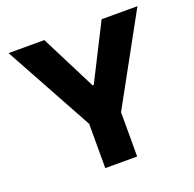

<svg xmlns="http://www.w3.org/2000/svg" viewBox="-128 -858 999 989"><g transform="rotate(-20 372.0 -363.5)"><path d="M284.7 -242.7 19 -727.1H215.3L369.1 -422.9H375.5L529.3 -727.1H725.6L459.5 -242.7V0H284.7Z"/></g></svg>

Font: My Font
Style: Regular
Weight: 500
Designer: Rasmus Andersson
Foundry: rsms
Version: Version 0.001